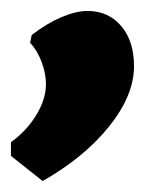

<svg xmlns="http://www.w3.org/2000/svg" viewBox="-28 -209 286 351"><path d="M-8 76V51Q21 30 38.5 1Q56 -28 56 -55Q56 -75 48 -96Q40 -117 27 -131L30 -145Q57 -166 84 -177.5Q111 -189 132 -189Q170 -189 193.5 -161.5Q217 -134 217 -88Q217 -35 172 21.5Q127 78 50 122Z"/></svg>

Font: Alegreya SC Black
Style: Regular
Weight: 900
Designer: Juan Pablo del Peral
Foundry: Huerta Tipografica
Version: Version 2.007; ttfautohint (v1.6)